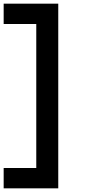

<svg xmlns="http://www.w3.org/2000/svg" viewBox="-28 -867 479 1048"><path d="M170 161V-847H290V161ZM-8 161V50H255V161ZM-8 -736V-847H255V-736Z"/></svg>

Font: BioRhyme SemiExpanded
Style: Bold
Weight: 700
Width: 6
Designer: Aoife Mooney
Foundry: Aoife Mooney Type
Version: Version 1.600;gftools[0.9.33]